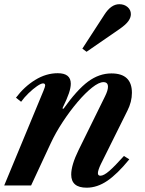

<svg xmlns="http://www.w3.org/2000/svg" viewBox="-28 -883 688 914"><path d="M384.5 10.5Q311 10.5 311 -52Q311 -97 346 -168.5L472.5 -425.5Q486 -453 486 -470Q486 -492 464.5 -492Q443 -492 410.2 -466Q377.5 -440 341 -397Q304.5 -354 270.8 -302.8Q237 -251.5 213.5 -201L120 0H-8L179 -451Q187 -471 187 -476Q187 -486 177 -486Q167.5 -486 148.2 -472.8Q129 -459.5 108.2 -439.5Q87.5 -419.5 72.5 -398.5L48 -418Q87.5 -470.5 139.5 -502.5Q191.5 -534.5 247 -534.5Q309 -534.5 309 -484.5Q309 -465.5 300 -438.8Q291 -412 269 -367L274.5 -365.5Q339 -456 391.5 -494.8Q444 -533.5 502.5 -533.5Q600 -533.5 600 -441Q600 -398.5 578.5 -356L452 -101.5Q445.5 -88 441.8 -76.8Q438 -65.5 438 -59Q438 -46.5 450 -46.5Q466 -46.5 492 -69Q518 -91.5 562 -140.5L587.5 -124.5Q530.5 -54.5 482.5 -22Q434.5 10.5 384.5 10.5ZM384 -636.5 364 -651.5 469.5 -814Q501 -863 540 -863Q563.5 -863 579.2 -849.5Q595 -836 595 -815.5Q595 -799 582.5 -781.8Q570 -764.5 538.5 -743Z"/></svg>

Font: Libre Caslon Text SemiBold Italic
Style: Regular
Weight: 600
Italic angle: -22.583°
Designer: Pablo Impallari, Rodrigo Fuenzalida, Katja Schimmel
Foundry: Pablo Impallari, Rodrigo Fuenzalida
Version: Version 2.000